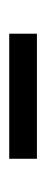

<svg xmlns="http://www.w3.org/2000/svg" viewBox="138 -884 100 416"><g transform="rotate(90 188.0 -676.0)"><path d="M53 -646V-706H324V-646Z"/></g></svg>

Font: Ubuntu Sans
Style: Regular
Weight: 400
Designer: Dalton Maag Ltd
Foundry: Dalton Maag Ltd
Version: Version 1.006; ttfautohint (v1.8.4.7-5d5b)